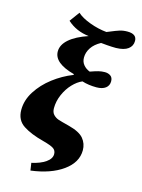

<svg xmlns="http://www.w3.org/2000/svg" viewBox="-145 -885 869 1172"><g transform="rotate(15 289.5 -299.0)"><path d="M160 158Q215 146 248 123Q281 100 281 71Q281 48 263.5 36Q246 24 197 11Q115 -10 66 -42Q17 -74 17 -139Q17 -200 53 -256.5Q89 -313 146.5 -357Q204 -401 270 -427L271 -432Q140 -467 140 -541Q140 -583 180.5 -618.5Q221 -654 298 -680Q217 -689 161 -740L207 -803Q235 -777 289 -757Q343 -737 396 -732Q412 -739 416 -740Q449 -754 471 -761Q493 -768 520 -768Q579 -768 579 -724Q579 -692 553.5 -673Q528 -654 477 -653Q451 -653 420.5 -655.5Q390 -658 382 -659Q343 -638 323.5 -608.5Q304 -579 304 -546Q304 -519 320 -500Q336 -481 360 -472Q391 -483 410.5 -488Q430 -493 451 -493Q472 -493 487 -482.5Q502 -472 502 -448Q502 -421 481.5 -405.5Q461 -390 424 -390Q374 -390 333 -403Q302 -390 273 -359.5Q244 -329 225.5 -286.5Q207 -244 207 -200Q207 -174 221 -159.5Q235 -145 253 -139Q271 -133 322 -120Q392 -102 418 -70.5Q444 -39 444 3Q444 80 368 134.5Q292 189 167 205Z"/></g></svg>

Font: Noto Serif NarrowBlack
Style: Italic
Weight: 900
Width: 4
Italic angle: -12°
Designer: Monotype Design Team
Foundry: Monotype Imaging Inc.
Version: Version 1.001